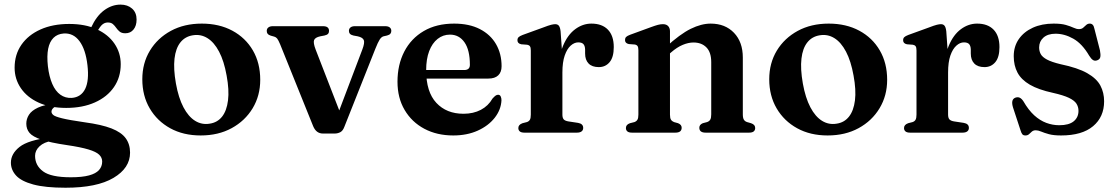

<svg xmlns="http://www.w3.org/2000/svg" viewBox="-20 -590 4968 854"><path d="M357 -46Q287.5 -56 256.2 -63.8Q225 -71.5 217 -78.5Q209 -85.5 209 -93Q209 -101 215.5 -108Q222 -115 237 -121.5L226.5 -129.5Q177 -124.5 148.8 -111.2Q120.5 -98 108.8 -79.5Q97 -61 97 -40Q97 -16 111.2 1Q125.5 18 164.5 31.2Q203.5 44.5 278.5 55.5Q339.5 64.5 373.5 74.8Q407.5 85 421 98Q434.5 111 434.5 128.5Q434.5 150.5 420.5 166.2Q406.5 182 376 190.2Q345.5 198.5 295 198.5Q207 198.5 171.5 172.2Q136 146 136 103Q136 79.5 155.8 60.8Q175.5 42 213 36L205 21Q105.5 33 67 63.5Q28.5 94 28.5 133.5Q28.5 165.5 51.5 190.8Q74.5 216 127.8 230.5Q181 245 271.5 245Q411 245 484.8 201.2Q558.5 157.5 558.5 89Q558.5 51.5 539.2 25Q520 -1.5 475.8 -18.8Q431.5 -36 357 -46ZM368.5 -433 401 -428.5Q419.5 -465 431.5 -477.5Q443.5 -490 459.5 -490Q474 -490 482.2 -482.8Q490.5 -475.5 497 -466Q503.5 -456.5 512.5 -449.2Q521.5 -442 537.5 -442Q560.5 -442 574 -458.8Q587.5 -475.5 587.5 -503Q587.5 -534 567.5 -551.8Q547.5 -569.5 516 -569.5Q477.5 -569.5 443.2 -544.2Q409 -519 385.5 -468ZM517 -304.5Q517 -355 489.2 -395.8Q461.5 -436.5 410.2 -460Q359 -483.5 288 -483.5Q215 -483.5 160.2 -459Q105.5 -434.5 75.2 -390.8Q45 -347 45 -289Q45 -238.5 72.8 -197.8Q100.5 -157 152 -133.5Q203.5 -110 274.5 -110Q347.5 -110 402.2 -134.5Q457 -159 487 -202.8Q517 -246.5 517 -304.5ZM263 -441Q306 -444 333.5 -407Q361 -370 369 -300Q377 -231.5 358.8 -194.5Q340.5 -157.5 299 -154.5Q270.5 -153 248.5 -168.8Q226.5 -184.5 212.5 -216.8Q198.5 -249 193 -295.5Q188 -341.5 194.2 -373Q200.5 -404.5 218 -421.8Q235.5 -439 263 -441Z M877.5 -485Q955 -485 1013.5 -453.5Q1072 -422 1104.8 -365.8Q1137.5 -309.5 1137.5 -235Q1137.5 -164.5 1103.8 -108.5Q1070 -52.5 1010.5 -20Q951 12.5 872.5 12.5Q795.5 12.5 737.2 -19.5Q679 -51.5 646 -107.8Q613 -164 613 -237.5Q613 -309 646.8 -364.8Q680.5 -420.5 740 -452.8Q799.5 -485 877.5 -485ZM913 -40Q947 -45 967.8 -71.2Q988.5 -97.5 994.2 -143.5Q1000 -189.5 988 -254Q976.5 -318.5 954.5 -360.2Q932.5 -402 902.5 -420.5Q872.5 -439 837.5 -433Q803 -427.5 782.2 -401.2Q761.5 -375 756.2 -329.2Q751 -283.5 762.5 -218.5Q774 -154.5 796 -112.8Q818 -71 848 -52.5Q878 -34 913 -40Z M1468 4H1417Q1401.5 4 1390.8 -4Q1380 -12 1373 -28.5L1226 -393Q1218 -412 1212.8 -418.5Q1207.5 -425 1200 -427L1184 -431.5Q1174.5 -434.5 1170.5 -439.5Q1166.5 -444.5 1166.5 -452.5Q1166.5 -462.5 1173.8 -468Q1181 -473.5 1193 -473.5H1417Q1443.5 -473.5 1443.5 -452.5Q1443.5 -444.5 1439 -439.5Q1434.5 -434.5 1423 -432L1404.5 -428.5Q1381.5 -423.5 1377 -411.5Q1372.5 -399.5 1384 -369.5L1501.5 -66.5L1470 -49L1591.5 -369.5Q1603 -399.5 1598.2 -411.5Q1593.5 -423.5 1571 -428.5L1552 -432Q1541.5 -434.5 1536.8 -439.5Q1532 -444.5 1532 -452.5Q1532 -462.5 1539 -468Q1546 -473.5 1558 -473.5H1694Q1706.5 -473.5 1713.5 -468Q1720.5 -462.5 1720.5 -452.5Q1720.5 -445.5 1716.5 -440.2Q1712.5 -435 1701.5 -432L1686 -428.5Q1676.5 -426 1668.8 -414Q1661 -402 1649.5 -373L1511.5 -25.5Q1505 -8 1493.5 -2Q1482 4 1468 4Z M2211 -295.5Q2211 -269 2196 -254.8Q2181 -240.5 2152 -240.5H1840V-278.5H2044.5Q2070 -278.5 2070 -301.5Q2070 -367.5 2046 -401.8Q2022 -436 1981.5 -436Q1950.5 -436 1926.5 -417Q1902.5 -398 1889 -362.8Q1875.5 -327.5 1875.5 -277.5Q1875.5 -181 1920.8 -132.5Q1966 -84 2041.5 -84Q2085.5 -84 2118.8 -101.5Q2152 -119 2170.5 -151.5Q2179.5 -161.5 2184.8 -165Q2190 -168.5 2195.5 -168.5Q2203.5 -168.5 2207 -161.2Q2210.5 -154 2210.5 -144Q2208.5 -102 2180.5 -66.2Q2152.5 -30.5 2105 -9Q2057.5 12.5 1996 12.5Q1923.5 12.5 1867.5 -17.2Q1811.5 -47 1779.8 -100.8Q1748 -154.5 1748 -226.5Q1748 -302 1778.2 -360.5Q1808.5 -419 1865 -452Q1921.5 -485 2000 -485Q2067 -485 2114.2 -460.8Q2161.5 -436.5 2186.2 -393.8Q2211 -351 2211 -295.5Z M2464 -265Q2464 -337.5 2484.5 -386.5Q2505 -435.5 2538.5 -460.2Q2572 -485 2610.5 -485Q2658 -485 2684 -458Q2710 -431 2710 -380.5Q2710 -335.5 2691.5 -313.5Q2673 -291.5 2643.5 -291.5Q2613.5 -291.5 2598 -307.5Q2582.5 -323.5 2582.5 -352V-370Q2582 -386 2575 -393.8Q2568 -401.5 2552 -401.5Q2534.5 -401.5 2518.2 -387Q2502 -372.5 2491.8 -343Q2481.5 -313.5 2481.5 -267.5ZM2473.5 -450.5 2481.5 -337V-80.5Q2481.5 -66 2487.2 -59.2Q2493 -52.5 2508 -50L2551 -43.5Q2562.5 -41.5 2568.2 -36Q2574 -30.5 2574 -21Q2574 -11 2566.8 -5.5Q2559.5 0 2546 0H2312.5Q2298.5 0 2292 -5.5Q2285.5 -11 2285.5 -20.5Q2285.5 -28 2290 -33.2Q2294.5 -38.5 2304 -42L2323.5 -47Q2332.5 -50 2336.8 -57.2Q2341 -64.5 2341 -80V-365.5Q2341 -378.5 2337.2 -384Q2333.5 -389.5 2325 -391L2298.5 -393Q2289.5 -395 2285.5 -399.5Q2281.5 -404 2281.5 -411Q2281.5 -419.5 2286.5 -424.5Q2291.5 -429.5 2304.5 -434.5L2395.5 -467.5Q2420 -477 2431.5 -479.8Q2443 -482.5 2449.5 -482.5Q2460.5 -482.5 2466 -475.2Q2471.5 -468 2473.5 -450.5Z M2960 -451V-80Q2960 -64.5 2964.5 -57.5Q2969 -50.5 2978 -47L2996 -42Q3012 -35.5 3012 -22Q3012 0 2984 0H2791Q2777 0 2770.5 -5.5Q2764 -11 2764 -20.5Q2764 -28 2768.2 -33.2Q2772.5 -38.5 2782 -42L2802 -47Q2811 -50.5 2815.2 -57.5Q2819.5 -64.5 2819.5 -80V-366.5Q2819.5 -379.5 2815.8 -385Q2812 -390.5 2803.5 -392L2777 -394Q2768 -396 2764 -400.5Q2760 -405 2760 -412Q2760 -420.5 2764.8 -425.5Q2769.5 -430.5 2783 -435.5L2876 -469.5Q2895 -476.5 2906.5 -479.5Q2918 -482.5 2928.5 -482.5Q2944 -482.5 2952 -473.8Q2960 -465 2960 -451ZM2945 -339.5 2922 -363 2941.5 -380.5Q3005 -438.5 3052.2 -461.8Q3099.5 -485 3141 -485Q3205.5 -485 3244.8 -444Q3284 -403 3284 -334V-81.5Q3284 -65 3288.8 -57.5Q3293.5 -50 3303 -47L3320.5 -42Q3330.5 -38.5 3334.8 -33.2Q3339 -28 3339 -20.5Q3339 -11 3332.5 -5.5Q3326 0 3312 0H3118.5Q3090.5 0 3090.5 -22Q3090.5 -35.5 3106 -42L3125 -47Q3135 -50.5 3139.2 -58Q3143.5 -65.5 3143.5 -81.5V-313.5Q3143.5 -357.5 3122 -379.2Q3100.5 -401 3064.5 -401Q3042 -401 3016.8 -390.5Q2991.5 -380 2965 -357Z M3666 -485Q3743.5 -485 3802 -453.5Q3860.5 -422 3893.2 -365.8Q3926 -309.5 3926 -235Q3926 -164.5 3892.2 -108.5Q3858.5 -52.5 3799 -20Q3739.5 12.5 3661 12.5Q3584 12.5 3525.8 -19.5Q3467.5 -51.5 3434.5 -107.8Q3401.5 -164 3401.5 -237.5Q3401.5 -309 3435.2 -364.8Q3469 -420.5 3528.5 -452.8Q3588 -485 3666 -485ZM3701.5 -40Q3735.5 -45 3756.2 -71.2Q3777 -97.5 3782.8 -143.5Q3788.5 -189.5 3776.5 -254Q3765 -318.5 3743 -360.2Q3721 -402 3691 -420.5Q3661 -439 3626 -433Q3591.5 -427.5 3570.8 -401.2Q3550 -375 3544.8 -329.2Q3539.5 -283.5 3551 -218.5Q3562.5 -154.5 3584.5 -112.8Q3606.5 -71 3636.5 -52.5Q3666.5 -34 3701.5 -40Z M4179.5 -265Q4179.5 -337.5 4200 -386.5Q4220.5 -435.5 4254 -460.2Q4287.5 -485 4326 -485Q4373.5 -485 4399.5 -458Q4425.5 -431 4425.5 -380.5Q4425.5 -335.5 4407 -313.5Q4388.5 -291.5 4359 -291.5Q4329 -291.5 4313.5 -307.5Q4298 -323.5 4298 -352V-370Q4297.5 -386 4290.5 -393.8Q4283.5 -401.5 4267.5 -401.5Q4250 -401.5 4233.8 -387Q4217.5 -372.5 4207.2 -343Q4197 -313.5 4197 -267.5ZM4189 -450.5 4197 -337V-80.5Q4197 -66 4202.8 -59.2Q4208.5 -52.5 4223.5 -50L4266.5 -43.5Q4278 -41.5 4283.8 -36Q4289.5 -30.5 4289.5 -21Q4289.5 -11 4282.2 -5.5Q4275 0 4261.5 0H4028Q4014 0 4007.5 -5.5Q4001 -11 4001 -20.5Q4001 -28 4005.5 -33.2Q4010 -38.5 4019.5 -42L4039 -47Q4048 -50 4052.2 -57.2Q4056.5 -64.5 4056.5 -80V-365.5Q4056.5 -378.5 4052.8 -384Q4049 -389.5 4040.5 -391L4014 -393Q4005 -395 4001 -399.5Q3997 -404 3997 -411Q3997 -419.5 4002 -424.5Q4007 -429.5 4020 -434.5L4111 -467.5Q4135.5 -477 4147 -479.8Q4158.5 -482.5 4165 -482.5Q4176 -482.5 4181.5 -475.2Q4187 -468 4189 -450.5Z M4675 -440Q4640.5 -440 4621.2 -422.8Q4602 -405.5 4602 -379Q4602 -362.5 4609.2 -349.2Q4616.5 -336 4637 -325Q4657.5 -314 4697 -304.5Q4774 -288.5 4816 -264.5Q4858 -240.5 4874.5 -209.2Q4891 -178 4891 -139.5Q4891 -70 4842 -28.8Q4793 12.5 4699.5 12.5Q4666.5 12.5 4645.5 6.8Q4624.5 1 4611 -4.8Q4597.5 -10.5 4587 -10.5Q4576.5 -10.5 4569.8 -4.8Q4563 1 4557 6.8Q4551 12.5 4541 12.5Q4532 12.5 4527.5 7.5Q4523 2.5 4519 -11L4486 -111.5Q4480.5 -129 4482.8 -140Q4485 -151 4496 -155.5Q4507.5 -159.5 4516 -155.2Q4524.5 -151 4532 -139.5Q4554.5 -100.5 4580 -77.2Q4605.5 -54 4633.8 -43.5Q4662 -33 4691.5 -33Q4734.5 -33 4755.8 -50.5Q4777 -68 4777 -97Q4777 -114.5 4768 -128.8Q4759 -143 4734.5 -154.8Q4710 -166.5 4663.5 -177Q4599 -191 4560.8 -213.2Q4522.5 -235.5 4505.8 -267Q4489 -298.5 4489 -340Q4489 -383.5 4511.5 -416Q4534 -448.5 4574 -466.8Q4614 -485 4666.5 -485Q4700.5 -485 4721 -479Q4741.5 -473 4754.8 -466.8Q4768 -460.5 4779 -460.5Q4791 -460.5 4798 -466.8Q4805 -473 4811.5 -479Q4818 -485 4827.5 -485Q4835 -485 4840.2 -479.8Q4845.5 -474.5 4848 -461.5L4872.5 -366Q4876 -347.5 4874.2 -337Q4872.5 -326.5 4861 -322Q4850 -317.5 4841.5 -323Q4833 -328.5 4824.5 -342.5Q4793.5 -395.5 4754.2 -417.8Q4715 -440 4675 -440Z"/></svg>

Font: Fraunces SemiBold
Style: Regular
Weight: 600
Version: Version 1.000;[b76b70a41]